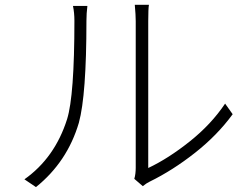

<svg xmlns="http://www.w3.org/2000/svg" viewBox="-20 -762 1040 795"><path d="M128.9 12.7 81.1 -19.5Q207 -108.4 257.8 -268.6Q288.1 -366.2 288.1 -675.8Q288.1 -709 282.2 -737.3H341.8Q337.9 -706.1 337.9 -675.8Q337.9 -368.2 306.6 -253.9Q258.8 -91.8 128.9 12.7ZM571.3 8.8 536.1 -21.5Q542 -41 542 -67.4V-674.8Q542 -699.2 538.1 -742.2H596.7Q593.8 -726.6 593.8 -674.8V-66.4Q676.8 -105.5 765.6 -176.3Q854.5 -247.1 912.1 -333L943.4 -289.1Q879.9 -202.1 787.6 -129.4Q695.3 -56.6 599.6 -9.8Q586.9 -3.9 571.3 8.8Z"/></svg>

Font: GenEi Gothic M Light
Style: Regular
Weight: 300
Designer: o_tamon (Modified); [Source Han Sans]
Ryoko NISHIZUKA  (kana & ideographs); Paul D. Hunt (Latin, Greek & Cyrillic); Wenl
Version: Version 1.1a;Original Version 1.004